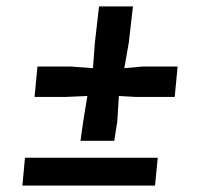

<svg xmlns="http://www.w3.org/2000/svg" viewBox="-20 -580 650 600"><path d="M240 -200 253 -280 183.5 -277H88L97 -372H202L270.5 -367L276.5 -447L289.5 -560H395.5L382.5 -447L368.5 -367L424.5 -372H535L526 -277H406L351.5 -280L346.5 -200L337 -140H231.5ZM50 0 58 -87H473L464.5 0Z"/></svg>

Font: Merriweather Black
Style: Italic
Weight: 900
Italic angle: -7.8°
Designer: Eben Sorkin
Foundry: Eben Sorkin
Version: Version 2.200;gftools[0.9.31]